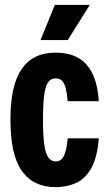

<svg xmlns="http://www.w3.org/2000/svg" viewBox="-20 -761 443 791"><path d="M209 10Q164 10 129 -6.5Q94 -23 70 -57Q46 -91 34.5 -143.5Q23 -196 23 -269Q23 -339 34.5 -391Q46 -443 69.5 -477Q93 -511 127.5 -527.5Q162 -544 209 -544Q263 -544 300.5 -523.5Q338 -503 360 -459.5Q382 -416 387 -344H259Q256 -377 250.5 -398Q245 -419 235.5 -428.5Q226 -438 209 -438Q196 -438 186 -430.5Q176 -423 169.5 -403.5Q163 -384 160 -351Q157 -318 157 -267Q157 -202 162.5 -164.5Q168 -127 179.5 -111.5Q191 -96 209 -96Q225 -96 234.5 -106Q244 -116 250 -137Q256 -158 259 -191H387Q381 -113 356.5 -69Q332 -25 294 -7.5Q256 10 209 10ZM147 -596 206 -741H350L259 -596Z"/></svg>

Font: Mona Sans Condensed
Style: Bold
Weight: 700
Width: 3
Designer: Deni Anggara
Foundry: GitHub
Version: Version 2.000